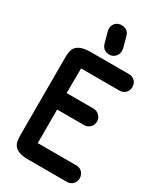

<svg xmlns="http://www.w3.org/2000/svg" viewBox="-238 -1053 975 1150"><g transform="rotate(30 249.5 -477.5)"><path d="M324 -847V-839Q324 -837 324.5 -835.5Q325 -834 325 -832Q325 -813 313 -797.5Q301 -782 282 -777Q279 -776 274 -776H267Q249 -776 233.5 -787Q218 -798 213 -818V-817Q208 -837 202 -857Q196 -877 191 -897H192Q190 -902 190 -904V-909Q190 -930 201.5 -945Q213 -960 233 -965L232 -964Q237 -966 238 -966H241H248Q268 -966 283 -955Q298 -944 303 -924V-925ZM430 -734Q455 -734 471 -718Q487 -702 487 -677Q487 -652 471 -636Q455 -620 430 -620H165Q165 -575 164.5 -534.5Q164 -494 164 -449H350Q373 -449 390 -432Q407 -415 407 -392Q407 -367 390 -351Q373 -335 350 -335H164V-99Q164 -103 168 -103H430Q455 -103 471 -87Q487 -71 487 -46Q487 -21 471 -5Q455 11 430 11H168Q127 11 103.5 3Q80 -5 68 -19.5Q56 -34 53 -54Q50 -74 50 -98V-628Q50 -651 53.5 -670.5Q57 -690 69.5 -704Q82 -718 105.5 -726Q129 -734 168 -734Z"/></g></svg>

Font: VDS
Style: Bold
Weight: 700
Designer: artmaker
Foundry: artmaker
Version: Version 1.000 2009 initial release